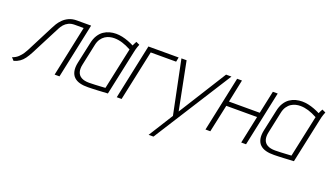

<svg xmlns="http://www.w3.org/2000/svg" viewBox="-67 -970 2814 1641"><g transform="rotate(20 1339.5 -149.5)"><path d="M415 -500Q374 -500 343.5 -486Q313 -472 291.5 -450.5Q270 -429 256.5 -407Q243 -385 235 -368L109 -122Q102 -108 88.5 -87Q75 -66 54 -46Q33 -26 1 -15L24 10Q56 0 77.5 -15Q99 -30 116.5 -54Q134 -78 152 -112L289 -378Q300 -400 315.5 -418Q331 -436 354.5 -447.5Q378 -459 411 -459H491L394 0H438L544 -500Z M987 -487 955 -502Q949 -493 943 -479.5Q937 -466 935 -462Q910 -475 882 -485.5Q854 -496 826 -502Q798 -508 770 -508Q741 -508 712.5 -500.5Q684 -493 659 -476Q634 -459 615 -429Q596 -399 587 -354L546 -165Q536 -118 543 -85Q550 -52 571 -32Q592 -12 625 -3.5Q658 5 699 4Q715 4 738 3Q761 2 785.5 1Q810 0 830.5 -1.5Q851 -3 864.5 -3.5Q878 -4 877 -4L964 -411Q970 -441 977.5 -462Q985 -483 987 -487ZM589 -163 629 -351Q636 -387 651.5 -409.5Q667 -432 686.5 -444.5Q706 -457 727 -462Q748 -467 768 -467Q787 -467 805.5 -464Q824 -461 842 -455.5Q860 -450 880 -441.5Q900 -433 922 -421L841 -42Q841 -42 828 -41Q815 -40 793.5 -39Q772 -38 746.5 -36.5Q721 -35 694 -35Q650 -35 623.5 -50Q597 -65 588.5 -93.5Q580 -122 589 -163Z M1065 -500 959 0H1003L1101 -459H1332L1340 -500Z M1325 209H1369L1820 -501H1771L1498 -66L1412 -501H1365L1465 -14Z M2153 -293H1873L1916 -500H1872L1766 0H1810L1864 -251H2144L2091 0H2135L2241 -500H2197Z M2679 -487 2647 -502Q2641 -493 2635 -479.5Q2629 -466 2627 -462Q2602 -475 2574 -485.5Q2546 -496 2518 -502Q2490 -508 2462 -508Q2433 -508 2404.5 -500.5Q2376 -493 2351 -476Q2326 -459 2307 -429Q2288 -399 2279 -354L2238 -165Q2228 -118 2235 -85Q2242 -52 2263 -32Q2284 -12 2317 -3.5Q2350 5 2391 4Q2407 4 2430 3Q2453 2 2477.5 1Q2502 0 2522.5 -1.5Q2543 -3 2556.5 -3.5Q2570 -4 2569 -4L2656 -411Q2662 -441 2669.5 -462Q2677 -483 2679 -487ZM2281 -163 2321 -351Q2328 -387 2343.5 -409.5Q2359 -432 2378.5 -444.5Q2398 -457 2419 -462Q2440 -467 2460 -467Q2479 -467 2497.5 -464Q2516 -461 2534 -455.5Q2552 -450 2572 -441.5Q2592 -433 2614 -421L2533 -42Q2533 -42 2520 -41Q2507 -40 2485.5 -39Q2464 -38 2438.5 -36.5Q2413 -35 2386 -35Q2342 -35 2315.5 -50Q2289 -65 2280.5 -93.5Q2272 -122 2281 -163Z"/></g></svg>

Font: Advent Pro Light
Style: Italic
Weight: 300
Italic angle: -12°
Version: Version 3.000